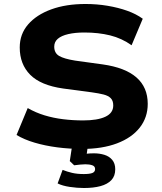

<svg xmlns="http://www.w3.org/2000/svg" viewBox="-20 -736 811 963"><path d="M392 11Q328 11 267 3Q206 -5 153.5 -20.5Q101 -36 63 -59L119 -194Q159 -171 203.5 -157.5Q248 -144 297 -138Q346 -132 397 -132Q469 -132 508.5 -150.5Q548 -169 548 -207Q548 -231 535.5 -243.5Q523 -256 499.5 -262Q476 -268 440 -273L297 -292Q184 -308 131.5 -361Q79 -414 79 -498Q79 -565 121 -613.5Q163 -662 237 -689Q311 -716 409 -716Q466 -716 519.5 -707Q573 -698 618 -682Q663 -666 696 -642L640 -509Q591 -544 532.5 -558.5Q474 -573 403 -573Q357 -573 322.5 -565Q288 -557 270 -541.5Q252 -526 252 -502Q252 -470 276.5 -455.5Q301 -441 357 -432L495 -413Q608 -397 664.5 -347.5Q721 -298 721 -215Q721 -147 681 -96Q641 -45 567 -17Q493 11 392 11ZM401 207Q367 207 330 201.5Q293 196 269 184L294 116Q316 125 341.5 131Q367 137 400 137Q430 137 443.5 131.5Q457 126 457 112Q457 98 443 93Q429 88 408 88Q399 88 382 89.5Q365 91 352 93L330 72L344 -20H423L411 64L375 43Q390 38 410 35.5Q430 33 451 33Q479 33 503.5 40.5Q528 48 543 66Q558 84 558 113Q558 147 538.5 167.5Q519 188 484 197.5Q449 207 401 207Z"/></svg>

Font: Nunito Sans 7pt SemiExpanded ExtraBold
Style: Regular
Weight: 800
Width: 6
Designer: Vernon Adams
Foundry: Vernon Adams
Version: Version 3.101;gftools[0.9.27]